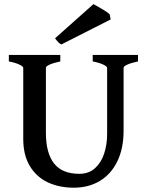

<svg xmlns="http://www.w3.org/2000/svg" viewBox="-20 -876 704 911"><path d="M566.4 -255.9Q566.4 -171.9 536.9 -110.8Q507.3 -49.8 453.9 -17.6Q400.4 14.6 330.1 14.6Q261.2 14.6 207 -10.7Q152.8 -36.1 121.6 -88.1Q90.3 -140.1 90.3 -216.8V-554.2Q90.3 -560.5 72.5 -569.3Q54.7 -578.1 22 -584.5V-615.2H266.1V-584.5Q233.9 -577.6 215.8 -569.6Q197.8 -561.5 197.8 -554.2V-246.1Q197.8 -149.9 236.3 -100.6Q274.9 -51.3 356.4 -51.3Q400.9 -51.3 430.4 -77.6Q460 -104 474.1 -147Q488.3 -189.9 488.3 -240.7V-554.2Q488.3 -560.5 470.5 -569.3Q452.6 -578.1 419.9 -584.5V-615.2H634.8V-584.5Q602.5 -577.6 584.5 -569.6Q566.4 -561.5 566.4 -554.2ZM241.2 -694.3 423.3 -856.4Q446.3 -844.2 470.2 -829.6Q494.1 -814.9 500.5 -808.1L504.9 -783.7L271 -665Q258.3 -670.4 241.2 -694.3Z"/></svg>

Font: David Libre Medium
Style: Regular
Weight: 500
Version: Version 1.000